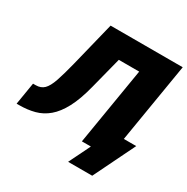

<svg xmlns="http://www.w3.org/2000/svg" viewBox="-214 -896 1188 1219"><g transform="rotate(30 380.0 -286.0)"><path d="M-19 0 7.8 -162.1H27.3Q64.9 -162.1 87.9 -184.6Q110.8 -207 129.2 -260.3Q147.5 -313.5 170.4 -405.3L250 -727.5H778.8L658.2 0H459.5L553.2 -565.4H403.8L344.2 -333Q317.9 -229.5 283.2 -164.3Q248.5 -99.1 205.8 -63.2Q163.1 -27.3 111.8 -13.7Q60.5 0 0.5 0ZM448.7 156.2 525.4 0H478.5L502.9 -146.5H773.4L625.5 156.2Z"/></g></svg>

Font: Inter 18pt Black
Style: Italic
Weight: 900
Italic angle: -9.3988°
Designer: Rasmus Andersson
Foundry: rsms
Version: Version 4.001;git-66647c0bb